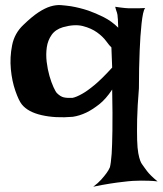

<svg xmlns="http://www.w3.org/2000/svg" viewBox="-20 -576 630 743"><path d="M437.5 -468.8Q436.5 -482.4 436.5 -492.2Q436.5 -502 435.5 -507.8Q434.6 -514.6 434.6 -518.6Q433.6 -522.5 432.6 -527.3Q430.7 -532.2 429.2 -537.1Q427.7 -542 425.8 -549.8Q436.5 -547.9 446.3 -546.9Q456.1 -545.9 463.9 -544.9Q472.7 -543.9 479.5 -543.9H496.1Q503.9 -543.9 515.1 -543.9Q526.4 -543.9 542 -544.9Q537.1 -540 533.7 -523.9Q530.3 -507.8 527.8 -484.9Q525.4 -461.9 523.4 -434.6Q521.5 -407.2 520.5 -379.9Q517.6 -314.5 517.6 -234.4Q511.7 -163.1 510.7 -114.7Q509.8 -66.4 510.7 -34.2Q511.7 -2 515.1 16.6Q518.6 35.2 522.5 45.4Q526.4 55.7 530.8 61Q535.2 66.4 538.1 71.3Q542 77.1 548.8 85.9Q554.7 93.8 564.5 103.5Q574.2 113.3 589.8 126Q573.2 124 556.2 123.5Q539.1 123 525.4 123Q508.8 123 494.1 124Q477.5 125 455.1 127.9Q435.5 129.9 407.2 134.3Q378.9 138.7 340.8 146.5Q359.4 132.8 371.6 119.1Q383.8 105.5 391.6 94.7Q400.4 83 405.3 71.3Q409.2 56.6 412.1 19.5Q414.1 -11.7 415 -70.8Q416 -129.9 414.1 -229.5Q389.6 -192.4 363.3 -171.9Q336.9 -151.4 314.5 -140.6Q288.1 -127.9 261.7 -124Q194.3 -118.2 141.1 -130.4Q87.9 -142.6 64.5 -171.9Q52.7 -186.5 39.6 -224.1Q26.4 -261.7 22 -308.1Q17.6 -354.5 26.9 -400.9Q36.1 -447.3 70.3 -479.5Q103.5 -511.7 128.9 -528.3Q154.3 -544.9 175.8 -551.3Q197.3 -557.6 215.8 -556.2Q234.4 -554.7 254.9 -551.8Q289.1 -545.9 321.3 -535.2Q349.6 -525.4 380.9 -509.8Q412.1 -494.1 437.5 -468.8ZM223.6 -470.7Q194.3 -461.9 179.7 -440.9Q165 -419.9 161.1 -393.1Q157.2 -366.2 160.6 -336.9Q164.1 -307.6 171.4 -282.2Q178.7 -256.8 187 -238.8Q195.3 -220.7 200.2 -215.8Q213.9 -202.1 227.1 -199.2Q240.2 -196.3 260.7 -197.3Q275.4 -200.2 297.9 -212.9Q317.4 -223.6 345.7 -247.1Q374 -270.5 414.1 -314.5L411.1 -392.6Q404.3 -398.4 391.1 -416.5Q377.9 -434.6 355.5 -450.7Q333 -466.8 300.8 -475.1Q268.6 -483.4 223.6 -470.7Z"/></svg>

Font: Lakki Reddy
Style: Regular
Weight: 400
Designer: Appaji Ambarisha Darbha
Version: Version 1.0.4; ttfautohint (v1.2.42-39fb)